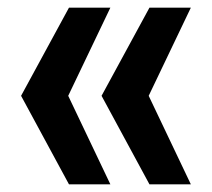

<svg xmlns="http://www.w3.org/2000/svg" viewBox="-20 -552 553 501"><path d="M160 -71 35 -302 160 -532H268L158 -302L268 -71ZM370 -71 245 -302 370 -532H478L368 -302L478 -71Z"/></svg>

Font: Mona Sans ExtraLight SemiBold
Style: Regular
Weight: 600
Version: Version 2.000